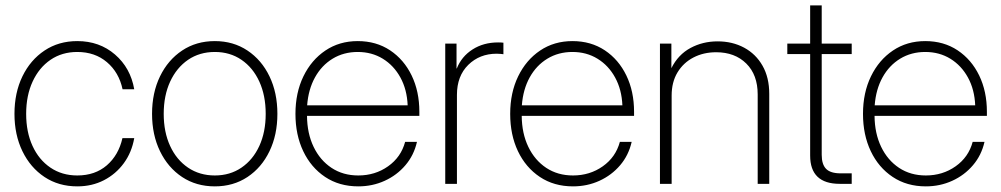

<svg xmlns="http://www.w3.org/2000/svg" viewBox="-20 -676 3680 706"><path d="M264.2 9.3Q195.8 9.3 143.8 -25.1Q91.8 -59.6 62.5 -119.9Q33.2 -180.2 33.2 -257.3Q33.2 -335 62.5 -395.3Q91.8 -455.6 143.8 -490.2Q195.8 -524.9 264.2 -524.9Q345.7 -524.9 402.8 -475.6Q460 -426.3 473.6 -347.7H430.7Q417.5 -409.7 373.3 -447.3Q329.1 -484.9 264.2 -484.9Q208 -484.9 165.8 -456.1Q123.5 -427.2 99.9 -376Q76.2 -324.7 76.2 -257.3Q76.2 -190.4 99.6 -139.4Q123 -88.4 165.5 -59.6Q208 -30.8 264.2 -30.8Q329.6 -30.8 372.8 -68.1Q416 -105.5 430.2 -168H473.6Q464.4 -115.7 435.3 -75.9Q406.2 -36.1 362.3 -13.4Q318.4 9.3 264.2 9.3Z M770 9.3Q701.7 9.3 649.7 -25.1Q597.7 -59.6 568.4 -119.9Q539.1 -180.2 539.1 -257.3Q539.1 -335 568.4 -395.3Q597.7 -455.6 649.7 -490.2Q701.7 -524.9 770 -524.9Q837.9 -524.9 889.9 -490.2Q941.9 -455.6 970.9 -395.3Q1000 -335 1000 -257.3Q1000 -180.2 970.9 -119.9Q941.9 -59.6 889.9 -25.1Q837.9 9.3 770 9.3ZM770 -30.8Q825.7 -30.8 867.9 -59.6Q910.2 -88.4 933.6 -139.4Q957 -190.4 957 -257.3Q957 -324.7 933.6 -376Q910.2 -427.2 867.9 -456.1Q825.7 -484.9 770 -484.9Q713.9 -484.9 671.6 -456.1Q629.4 -427.2 605.7 -376Q582 -324.7 582 -257.3Q582 -190.4 605.5 -139.4Q628.9 -88.4 671.4 -59.6Q713.9 -30.8 770 -30.8Z M1297.4 9.3Q1227.5 9.3 1175.5 -25.4Q1123.5 -60.1 1095 -120.1Q1066.4 -180.2 1066.4 -257.3Q1066.4 -335 1095.7 -395.3Q1125 -455.6 1176.5 -490.2Q1228 -524.9 1295.4 -524.9Q1363.3 -524.9 1414.3 -491Q1465.3 -457 1493.7 -398.4Q1522 -339.8 1522 -265.1V-250H1108.9Q1109.4 -185.5 1133.1 -136.2Q1156.7 -86.9 1199 -58.8Q1241.2 -30.8 1297.4 -30.8Q1359.4 -30.8 1407 -64.5Q1454.6 -98.1 1469.7 -154.3H1513.2Q1502 -105 1470.7 -68.4Q1439.5 -31.7 1394.5 -11.2Q1349.6 9.3 1297.4 9.3ZM1109.4 -288.6H1479Q1476.6 -346.7 1452.4 -390.9Q1428.2 -435.1 1387.7 -460Q1347.2 -484.9 1295.4 -484.9Q1243.7 -484.9 1203.1 -460.2Q1162.6 -435.5 1138.2 -391.4Q1113.8 -347.2 1109.4 -288.6Z M1617.2 0V-515.6H1658.7V-424.3H1659.7Q1677.2 -468.3 1717.5 -494.1Q1757.8 -520 1811.5 -520Q1817.9 -520 1822 -519.8Q1826.2 -519.5 1831.1 -519V-476.6Q1827.1 -477.1 1821 -477.8Q1814.9 -478.5 1806.2 -478.5Q1743.7 -478.5 1701.9 -437.5Q1660.2 -396.5 1660.2 -327.1V0Z M2086.9 9.3Q2017.1 9.3 1965.1 -25.4Q1913.1 -60.1 1884.5 -120.1Q1856 -180.2 1856 -257.3Q1856 -335 1885.3 -395.3Q1914.6 -455.6 1966.1 -490.2Q2017.6 -524.9 2085 -524.9Q2152.8 -524.9 2203.9 -491Q2254.9 -457 2283.2 -398.4Q2311.5 -339.8 2311.5 -265.1V-250H1898.4Q1898.9 -185.5 1922.6 -136.2Q1946.3 -86.9 1988.5 -58.8Q2030.8 -30.8 2086.9 -30.8Q2148.9 -30.8 2196.5 -64.5Q2244.1 -98.1 2259.3 -154.3H2302.7Q2291.5 -105 2260.3 -68.4Q2229 -31.7 2184.1 -11.2Q2139.2 9.3 2086.9 9.3ZM1898.9 -288.6H2268.6Q2266.1 -346.7 2241.9 -390.9Q2217.8 -435.1 2177.2 -460Q2136.7 -484.9 2085 -484.9Q2033.2 -484.9 1992.7 -460.2Q1952.1 -435.5 1927.7 -391.4Q1903.3 -347.2 1898.9 -288.6Z M2449.7 -324.7V0H2406.7V-515.6H2448.7V-425.3Q2473.6 -475.1 2518.8 -499.5Q2564 -523.9 2618.7 -523.9Q2673.3 -523.9 2716.3 -500.7Q2759.3 -477.5 2783.9 -434.3Q2808.6 -391.1 2808.6 -330.6V0H2766.1V-328.6Q2766.1 -400.9 2724.1 -442.4Q2682.1 -483.9 2613.3 -483.9Q2566.9 -483.9 2529.8 -464.6Q2492.7 -445.3 2471.2 -409.7Q2449.7 -374 2449.7 -324.7Z M3111.8 -515.6V-477.1H3001.5V-106.9Q3001.5 -71.3 3017.8 -54.9Q3034.2 -38.6 3070.8 -38.6H3111.8V0H3067.9Q2959 0 2959 -104V-477.1H2875V-515.6H2959V-656.2H3001.5V-515.6Z M3384.3 9.3Q3314.5 9.3 3262.5 -25.4Q3210.4 -60.1 3181.9 -120.1Q3153.3 -180.2 3153.3 -257.3Q3153.3 -335 3182.6 -395.3Q3211.9 -455.6 3263.4 -490.2Q3314.9 -524.9 3382.3 -524.9Q3450.2 -524.9 3501.2 -491Q3552.2 -457 3580.6 -398.4Q3608.9 -339.8 3608.9 -265.1V-250H3195.8Q3196.3 -185.5 3220 -136.2Q3243.7 -86.9 3285.9 -58.8Q3328.1 -30.8 3384.3 -30.8Q3446.3 -30.8 3493.9 -64.5Q3541.5 -98.1 3556.6 -154.3H3600.1Q3588.9 -105 3557.6 -68.4Q3526.4 -31.7 3481.4 -11.2Q3436.5 9.3 3384.3 9.3ZM3196.3 -288.6H3565.9Q3563.5 -346.7 3539.3 -390.9Q3515.1 -435.1 3474.6 -460Q3434.1 -484.9 3382.3 -484.9Q3330.6 -484.9 3290 -460.2Q3249.5 -435.5 3225.1 -391.4Q3200.7 -347.2 3196.3 -288.6Z"/></svg>

Font: Inter Display ExtraLight
Style: Regular
Weight: 200
Designer: Rasmus Andersson
Foundry: rsms
Version: Version 4.000;git-a52131595